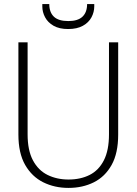

<svg xmlns="http://www.w3.org/2000/svg" viewBox="-20 -907 668 939"><path d="M315 12Q247 12 191.5 -15.5Q136 -43 103 -100.5Q70 -158 70 -249V-700H115V-250Q115 -172 141 -123Q167 -74 212.5 -51.5Q258 -29 315 -29Q374 -29 418.5 -51.5Q463 -74 488 -123Q513 -172 513 -250V-700H558V-249Q558 -158 526 -100.5Q494 -43 439 -15.5Q384 12 315 12ZM313 -765Q270 -765 242 -781Q214 -797 200.5 -822.5Q187 -848 187 -875V-887H221Q221 -847 243.5 -825.5Q266 -804 314 -804Q361 -804 383.5 -825.5Q406 -847 406 -887H441V-876Q441 -848 427.5 -822.5Q414 -797 385.5 -781Q357 -765 313 -765Z"/></svg>

Font: DM Sans 20pt ExtraLight
Style: Regular
Weight: 250
Version: Version 4.004;gftools[0.9.30]